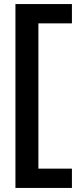

<svg xmlns="http://www.w3.org/2000/svg" viewBox="-20 -760 407 945"><path d="M334 165V70H169V-645H334V-740H56V165Z"/></svg>

Font: Bluebird
Style: Ext
Weight: 400
Designer: Jasper
Foundry: Cannot Into Space Fonts
Version: Version 0.98